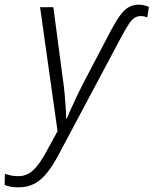

<svg xmlns="http://www.w3.org/2000/svg" viewBox="-120 -563 659 824"><path d="M-40 241Q-60 241 -73.5 238.5Q-87 236 -100 231L-99 183Q-87 187 -73 190Q-59 193 -41 193Q-4 193 23.5 166.5Q51 140 80 86L127 0L52 -532H109L150 -222Q155 -190 157.5 -158.5Q160 -127 162 -100Q164 -73 164 -55H167Q173 -70 184.5 -95.5Q196 -121 210 -150.5Q224 -180 237 -205L356 -432Q378 -473 395.5 -497Q413 -521 432 -532Q451 -543 476 -543Q488 -543 499.5 -540Q511 -537 519 -533L512 -488Q507 -491 499 -492.5Q491 -494 483 -494Q469 -494 457 -486Q445 -478 433 -460Q421 -442 404 -411L131 102Q107 147 82 178.5Q57 210 27.5 225.5Q-2 241 -40 241Z"/></svg>

Font: Noto Sans Display Light
Style: Italic
Weight: 300
Italic angle: -12°
Designer: Monotype Design Team
Foundry: Monotype Imaging Inc.
Version: Version 2.003